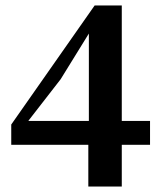

<svg xmlns="http://www.w3.org/2000/svg" viewBox="-20 -667 587 700"><path d="M302 13V-173L304 -193V-548H275L319 -569L201 -378L69 -208L84 -260V-226H527V-139H21V-213L325 -647H424V13Z"/></svg>

Font: Source Serif 4 SemiBold
Style: Regular
Weight: 600
Designer: Frank Grießhammer
Foundry: Adobe Systems Incorporated
Version: Version 4.004;hotconv 1.0.116;makeotfexe 2.5.65601